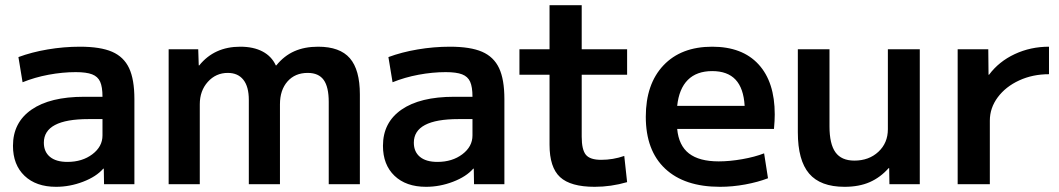

<svg xmlns="http://www.w3.org/2000/svg" viewBox="-20 -710 4081 740"><path d="M30 -148Q30 -238 101.5 -287.5Q173 -337 304 -337H375Q375 -375 366 -395Q357 -415 335 -423.5Q313 -432 272 -432Q221 -432 167.5 -422Q114 -412 67 -393L51 -490Q102 -509 164 -519.5Q226 -530 288 -530Q367 -530 412 -510.5Q457 -491 477.5 -447.5Q498 -404 498 -328V0H381L380 -60H378Q351 -29 300 -9.5Q249 10 196 10Q119 10 74.5 -32.5Q30 -75 30 -148ZM240 -86Q297 -86 336 -115.5Q375 -145 375 -188V-251H321Q149 -251 149 -160Q149 -125 172.5 -105.5Q196 -86 240 -86Z M630 -520H744L746 -458H748Q806 -530 906 -530Q957 -530 992 -511.5Q1027 -493 1043 -458H1045Q1075 -495 1114.5 -512.5Q1154 -530 1206 -530Q1290 -530 1328.5 -485.5Q1367 -441 1367 -346V0H1247V-317Q1247 -375 1227.5 -402Q1208 -429 1166 -429Q1117 -429 1088 -396Q1059 -363 1059 -308V0H939V-325Q939 -376 918 -402.5Q897 -429 858 -429Q812 -429 781 -394.5Q750 -360 750 -308V0H630Z M1456 -148Q1456 -238 1527.5 -287.5Q1599 -337 1730 -337H1801Q1801 -375 1792 -395Q1783 -415 1761 -423.5Q1739 -432 1698 -432Q1647 -432 1593.5 -422Q1540 -412 1493 -393L1477 -490Q1528 -509 1590 -519.5Q1652 -530 1714 -530Q1793 -530 1838 -510.5Q1883 -491 1903.5 -447.5Q1924 -404 1924 -328V0H1807L1806 -60H1804Q1777 -29 1726 -9.5Q1675 10 1622 10Q1545 10 1500.5 -32.5Q1456 -75 1456 -148ZM1666 -86Q1723 -86 1762 -115.5Q1801 -145 1801 -188V-251H1747Q1575 -251 1575 -160Q1575 -125 1598.5 -105.5Q1622 -86 1666 -86Z M2098 -152V-422H1982V-520H2098V-690H2222V-520H2397V-422H2222V-183Q2222 -133 2238 -113.5Q2254 -94 2297 -94Q2343 -94 2386 -109L2397 -8Q2335 10 2272 10Q2179 10 2138.5 -27.5Q2098 -65 2098 -152Z M2469 -260Q2469 -386 2537 -458Q2605 -530 2725 -530Q2841 -530 2903.5 -462Q2966 -394 2966 -269Q2966 -246 2963 -213H2590Q2596 -149 2635.5 -118.5Q2675 -88 2750 -88Q2792 -88 2840.5 -96.5Q2889 -105 2925 -119L2940 -23Q2901 -8 2852 1Q2803 10 2755 10Q2618 10 2543.5 -60Q2469 -130 2469 -260ZM2850 -302Q2846 -370 2815 -403Q2784 -436 2725 -436Q2665 -436 2631 -402Q2597 -368 2590 -302Z M3055 -200V-520H3177V-223Q3177 -155 3200 -123Q3223 -91 3273 -91Q3329 -91 3365.5 -125Q3402 -159 3402 -212V-520H3525V0H3408L3407 -62H3405Q3373 -26 3332 -8Q3291 10 3235 10Q3142 10 3098.5 -41Q3055 -92 3055 -200Z M3671 -520H3789L3790 -422H3792Q3830 -473 3891 -501.5Q3952 -530 4023 -530V-424Q3960 -424 3908 -400Q3856 -376 3825.5 -335Q3795 -294 3795 -245V0H3671Z"/></svg>

Font: Enso SemiBold
Style: Regular
Weight: 600
Designer: Coji Morishita
Foundry: UNDERFOREST DESIGN
Version: Version 1.000